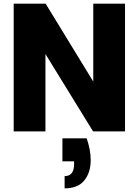

<svg xmlns="http://www.w3.org/2000/svg" viewBox="-20 -720 760 1052"><path d="M455 38Q466 70 471.5 100Q477 130 477 158Q477 225 442 268.5Q407 312 334 312V245Q360 245 373 228.5Q386 212 386 178V164H322V38ZM665 -700V0H490L229 -424V0H55V-700H230L491 -273V-700Z"/></svg>

Font: Albert Sans Black
Style: Regular
Weight: 900
Designer: Andreas Rasmussen
Foundry: a.Foundry
Version: Version 1.025